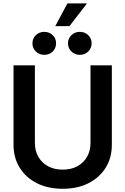

<svg xmlns="http://www.w3.org/2000/svg" viewBox="-20 -1119 751 1150"><path d="M355.5 11.7Q266.6 11.7 200.4 -22Q134.3 -55.7 97.7 -115Q61 -174.3 61 -251.5V-727.5H189V-262.2Q189 -215.8 209.5 -179.9Q230 -144 267.3 -123.5Q304.7 -103 355.5 -103Q406.7 -103 443.8 -123.5Q481 -144 501.5 -179.9Q522 -215.8 522 -262.2V-727.5H649.9V-251.5Q649.9 -174.3 613.3 -115Q576.7 -55.7 510.5 -22Q444.3 11.7 355.5 11.7ZM458 -790.5Q428.2 -790.5 407.7 -810.5Q387.2 -830.6 387.2 -859.4Q387.2 -888.7 407.7 -908.4Q428.2 -928.2 458 -928.2Q488.3 -928.2 508.5 -908.4Q528.8 -888.7 528.8 -859.4Q528.8 -830.6 508.5 -810.5Q488.3 -790.5 458 -790.5ZM245.1 -790.5Q215.3 -790.5 194.8 -810.5Q174.3 -830.6 174.3 -859.4Q174.3 -888.7 194.8 -908.4Q215.3 -928.2 245.1 -928.2Q275.4 -928.2 295.7 -908.4Q315.9 -888.7 315.9 -859.4Q315.9 -830.6 295.7 -810.5Q275.4 -790.5 245.1 -790.5ZM311 -962.4 383.8 -1098.6H501L396 -962.4Z"/></svg>

Font: Inter 28pt SemiBold
Style: Regular
Weight: 600
Designer: Rasmus Andersson
Foundry: rsms
Version: Version 4.001;git-66647c0bb